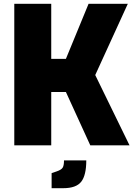

<svg xmlns="http://www.w3.org/2000/svg" viewBox="-20 -763 712 1008"><path d="M55 -743H249V-454H326L445 -743H651L480 -369L660 0H454L326 -280H249V0H55ZM251 146 277 137Q301 129 308.5 118Q316 107 316 79H433Q433 157 406.5 191Q380 225 312 225H251Z"/></svg>

Font: Exo Black
Style: Regular
Weight: 900
Designer: Natanael Gama
Foundry: Natanael Gama
Version: Version 1.500; ttfautohint (v1.6)